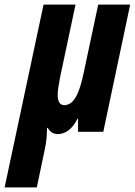

<svg xmlns="http://www.w3.org/2000/svg" viewBox="-82 -569 582 829"><path d="M-62 240 106 -549H244L177 -233Q173 -210 170 -192Q167 -174 167 -160Q167 -115 196 -115Q212 -115 226.5 -126.5Q241 -138 254 -167.5Q267 -197 279 -253L342 -549H480L364 0H255V-57H253Q233 -19 211.5 -4.5Q190 10 168 10Q139 10 124 -17H121Q121 3 119 26Q117 49 112 73L77 240Z"/></svg>

Font: Noto Sans ExtraCondensed ExtraBold
Style: Italic
Weight: 800
Width: 2
Italic angle: -12°
Designer: Monotype Design Team
Foundry: Monotype Imaging Inc.
Version: Version 2.013; ttfautohint (v1.8.4.7-5d5b)